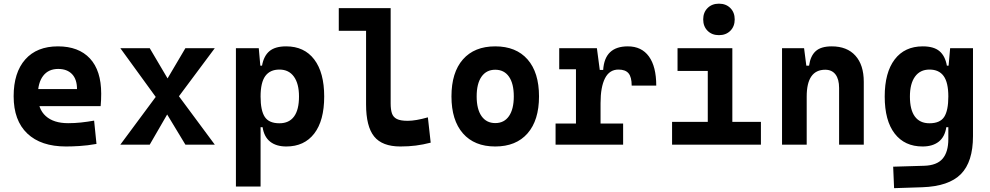

<svg xmlns="http://www.w3.org/2000/svg" viewBox="-20 -776 5313 1030"><path d="M334 9.8Q199.6 9.8 126.4 -59.8Q53.2 -129.4 53.2 -259.8Q53.2 -386.7 115.4 -457Q177.6 -527.3 291 -527.3Q401.8 -527.3 462.4 -462.4Q522.9 -397.4 522.9 -273.4Q522.9 -238.3 519.9 -206.5H140.1V-298.3H393.1Q393.1 -350.5 366.5 -378.4Q339.8 -406.2 292 -406.2Q240.2 -406.2 211.7 -369.4Q183.1 -332.5 183.1 -264.6Q183.1 -191.5 225.4 -153.4Q267.7 -115.2 345.7 -115.2Q380.9 -115.2 415.1 -118.9Q449.2 -122.6 484.9 -128.9L497.6 -3.9Q448 4.9 406.8 7.3Q365.6 9.8 334 9.8Z M625.5 0 839.8 -289.1 974.6 -517.6H1132.3L910.2 -219.7L783.2 0ZM974.6 0 841.8 -219.7 625.5 -517.6H783.2L918 -289.1L1132.3 0Z M1245.6 224.6V-517.6H1368.2L1377.9 -408.2V224.6ZM1516.1 9.8Q1461.9 9.8 1429.2 -16.1Q1396.5 -42 1388.7 -93.8H1342.8L1377.9 -258.3Q1377.9 -183.1 1400.4 -148.9Q1422.9 -114.7 1479 -114.7Q1530.8 -114.7 1557.4 -150.9Q1584 -187 1584 -258.3Q1584 -327.1 1556.6 -365Q1529.3 -402.8 1479 -402.8Q1428.7 -402.8 1403.3 -368.2Q1377.9 -333.5 1377.9 -258.3L1347.7 -423.8H1385.7Q1395 -476.1 1425.5 -501.7Q1456.1 -527.3 1515.1 -527.3Q1612.3 -527.3 1665.8 -457Q1719.2 -386.7 1719.2 -258.3Q1719.2 -128.9 1665.8 -59.6Q1612.3 9.8 1516.1 9.8Z M2127.9 9.8Q2030.3 9.8 1987.1 -43.9Q1943.8 -97.7 1943.8 -215.8V-732.4H2075.7V-220.7Q2075.7 -188.5 2082.5 -168Q2089.4 -147.5 2108.9 -137.7Q2128.4 -127.9 2167 -127.9Q2210 -127.9 2275.4 -146.5L2290.5 -10.7Q2249 0 2210.4 4.9Q2171.9 9.8 2127.9 9.8ZM1797.4 -610.8V-732.4H1952.6V-610.8Z M2636.7 9.8Q2524.9 9.8 2463.4 -60.5Q2401.9 -130.9 2401.9 -258.8Q2401.9 -387.2 2463.4 -457.3Q2524.9 -527.3 2636.7 -527.3Q2748.6 -527.3 2810.1 -457.3Q2871.6 -387.2 2871.6 -258.8Q2871.6 -130.9 2810.1 -60.5Q2748.6 9.8 2636.7 9.8ZM2637 -115.7Q2684.6 -115.7 2710.4 -153.1Q2736.3 -190.5 2736.3 -258.9Q2736.3 -327.6 2710.4 -364.7Q2684.5 -401.9 2636.7 -401.9Q2589.4 -401.9 2563.2 -364.7Q2537.1 -327.5 2537.1 -258.8Q2537.1 -190.4 2563.2 -153.1Q2589.4 -115.7 2637 -115.7Z M3201.7 -222.7 3171.4 -400.9H3215.8Q3223.6 -527.3 3348.1 -527.3Q3421.9 -527.3 3461.2 -473.1Q3500.5 -418.9 3500.5 -316.9H3368.7Q3368.7 -362.6 3351.9 -382.7Q3335.2 -402.8 3297.9 -402.8Q3249.4 -402.8 3225.5 -356Q3201.7 -309.1 3201.7 -222.7ZM2960.4 0V-113.3H3322.8V0ZM3069.8 0V-517.6H3182.1L3201.7 -369.1V0ZM2980 -404.3V-517.6H3175.3L3185.1 -404.3Z M3776.9 0V-488.3H3908.7V0ZM3585.4 0V-122.1H3786.6V0ZM3898.9 0V-122.1H4062V0ZM3614.7 -395.5V-517.6H3908.7V-395.5ZM3836.9 -587.4Q3799.3 -587.4 3775.9 -610.8Q3752.4 -634.3 3752.4 -671.9Q3752.4 -709.5 3775.9 -732.9Q3799.3 -756.3 3836.9 -756.3Q3874.5 -756.3 3897.9 -732.9Q3921.4 -709.5 3921.4 -671.9Q3921.4 -634.3 3897.9 -610.8Q3874.5 -587.4 3836.9 -587.4Z M4481.4 0V-304.2Q4481.4 -351.1 4462.2 -376.5Q4442.9 -401.9 4407.1 -401.9Q4307.6 -401.9 4307.6 -258.3L4277.3 -423.8H4320.3Q4327.6 -476.1 4356 -501.7Q4384.3 -527.3 4441.9 -527.3Q4523.9 -527.3 4568.8 -477.5Q4613.8 -427.7 4613.8 -336.9V0ZM4175.3 0V-517.6H4293.5L4307.6 -408.2V0Z M4776.4 233.4 4771.5 118.2 4937.5 113.3Q5005.9 111.3 5036.6 75.4Q5067.4 39.6 5067.4 -30.3V-408.2L5077.1 -517.6H5199.7V-45.9Q5199.7 92.3 5134.8 158Q5069.8 223.6 4927.7 228.5ZM4929.2 9.8Q4833 9.8 4779.5 -59.6Q4726.1 -128.9 4726.1 -258.3Q4726.1 -386.7 4779.5 -457Q4833 -527.3 4930.2 -527.3Q4989.3 -527.3 5019.8 -501.7Q5050.3 -476.1 5059.6 -423.8H5097.7L5067.4 -258.3Q5067.4 -333.5 5042.2 -368.2Q5017.1 -402.8 4966.3 -402.8Q4916 -402.8 4888.7 -365Q4861.3 -327.1 4861.3 -258.3Q4861.3 -187 4887.9 -150.9Q4914.6 -114.7 4966.3 -114.7Q5022.9 -114.7 5045.2 -148.9Q5067.4 -183.1 5067.4 -258.3L5102.5 -93.8H5056.6Q5048.8 -42 5016.1 -16.1Q4983.4 9.8 4929.2 9.8Z"/></svg>

Font: Cascadia Mono
Style: Regular
Weight: 400
Monospace: yes
Designer: Aaron Bell
Foundry: Saja Typeworks
Version: Version 2404.023